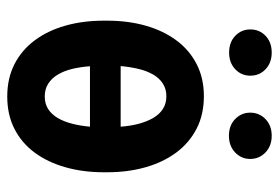

<svg xmlns="http://www.w3.org/2000/svg" viewBox="-141 -626 777 535"><g transform="rotate(90 247.5 -358.5)"><path d="M248 -538.1Q299.3 -538.1 338.6 -517.8Q377.9 -497.6 405 -461.2Q432.1 -424.8 446 -375.7Q460 -326.7 460 -269V-258.8Q460 -201.2 446 -152.1Q432.1 -103 405.3 -66.7Q378.4 -30.3 339.1 -10.3Q299.8 9.8 249 9.8Q198.2 9.8 158.9 -10.3Q119.6 -30.3 92.5 -66.7Q65.4 -103 51.5 -152.1Q37.6 -201.2 37.6 -258.8V-269Q37.6 -326.7 51.5 -375.7Q65.4 -424.8 92.3 -461.2Q119.1 -497.6 158.4 -517.8Q197.8 -538.1 248 -538.1ZM248 -433.6Q228 -433.6 212.9 -423.8Q197.8 -414.1 187.7 -396.7Q177.7 -379.4 172.1 -356.2Q166.5 -333 164.1 -306.2H333Q331.1 -333 325 -356.2Q318.8 -379.4 308.8 -396.7Q298.8 -414.1 283.7 -423.8Q268.6 -433.6 248 -433.6ZM249 -94.7Q269 -94.7 283.9 -104.2Q298.8 -113.8 308.8 -130.9Q318.8 -147.9 324.7 -170.9Q330.6 -193.8 333 -220.7H164.6Q166.5 -193.8 172.1 -170.9Q177.7 -147.9 188 -130.9Q198.2 -113.8 213.4 -104.2Q228.5 -94.7 249 -94.7ZM62 -667.5Q62 -692.9 79.8 -710Q97.7 -727.1 126.5 -727.1Q154.8 -727.1 172.9 -710Q190.9 -692.9 190.9 -667.5Q190.9 -642.6 172.9 -625.5Q154.8 -608.4 126.5 -608.4Q97.7 -608.4 79.8 -625.5Q62 -642.6 62 -667.5ZM293.9 -667Q293.9 -692.4 311.8 -709.7Q329.6 -727.1 358.4 -727.1Q386.7 -727.1 404.8 -709.7Q422.9 -692.4 422.9 -667Q422.9 -642.6 404.8 -625.2Q386.7 -607.9 358.4 -607.9Q329.6 -607.9 311.8 -625.2Q293.9 -642.6 293.9 -667Z"/></g></svg>

Font: Roboto Condensed SemiBold
Style: Regular
Weight: 600
Designer: Christian Robertson
Foundry: Google
Version: Version 3.008; 2023